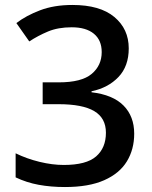

<svg xmlns="http://www.w3.org/2000/svg" viewBox="-20 -744 612 774"><path d="M499 -549Q499 -477 457.5 -433.5Q416 -390 349 -376V-372Q435 -362 478 -318.5Q521 -275 521 -205Q521 -142 491.5 -93.5Q462 -45 400 -17.5Q338 10 242 10Q185 10 136 1Q87 -8 43 -29V-126Q88 -104 139.5 -91.5Q191 -79 237 -79Q328 -79 367.5 -113.5Q407 -148 407 -209Q407 -268 360 -296Q313 -324 216 -324H152V-412H217Q309 -412 349.5 -446Q390 -480 390 -534Q390 -582 358.5 -608Q327 -634 269 -634Q214 -634 173.5 -617Q133 -600 98 -577L46 -651Q85 -681 141.5 -702.5Q198 -724 272 -724Q383 -724 441 -675.5Q499 -627 499 -549Z"/></svg>

Font: Noto Sans Thaana Medium
Style: Regular
Weight: 500
Designer: David Williams
Foundry: Google Inc.
Version: Version 3.001; ttfautohint (v1.8.4.7-5d5b)